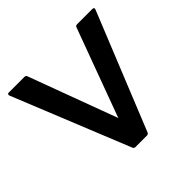

<svg xmlns="http://www.w3.org/2000/svg" viewBox="-179 -917 1100 1100"><g transform="rotate(-45 370.5 -367.0)"><path d="M324 0Q313 0 309 -10L22 -719Q21 -721 21 -725Q21 -734 32 -734H158Q170 -734 173 -724L372 -187L570 -724Q573 -734 585 -734H709Q716 -734 719 -730Q722 -726 719 -719L432 -10Q428 0 417 0Z"/></g></svg>

Font: LINE Seed Sans TH App
Style: Bold
Weight: 700
Designer: Dalton Maag Ltd | Thai characters by Cadson Demak Co.,Ltd.
Foundry: Dalton Maag Ltd
Version: Version 1.003